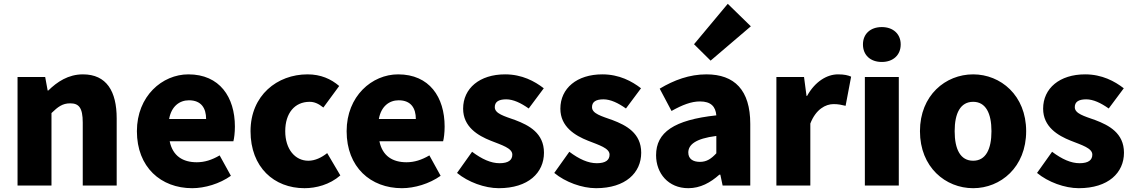

<svg xmlns="http://www.w3.org/2000/svg" viewBox="-20 -973 5946 1007"><path d="M72 0H250V-380C284 -413 308 -431 348 -431C393 -431 414 -409 414 -330V0H592V-352C592 -494 539 -583 415 -583C338 -583 280 -544 233 -498H230L217 -569H72Z M988 14C1054 14 1132 -9 1191 -51L1132 -158C1091 -134 1053 -122 1012 -122C940 -122 886 -154 870 -232H1204C1208 -246 1212 -277 1212 -309C1212 -464 1132 -583 968 -583C831 -583 698 -469 698 -285C698 -96 824 14 988 14ZM867 -349C879 -416 922 -447 971 -447C1036 -447 1061 -405 1061 -349Z M1577 14C1637 14 1709 -4 1765 -53L1696 -170C1667 -147 1633 -130 1597 -130C1528 -130 1476 -190 1476 -285C1476 -379 1525 -439 1604 -439C1628 -439 1650 -430 1676 -409L1759 -522C1716 -559 1662 -583 1593 -583C1434 -583 1294 -473 1294 -285C1294 -96 1417 14 1577 14Z M2088 14C2154 14 2232 -9 2291 -51L2232 -158C2191 -134 2153 -122 2112 -122C2040 -122 1986 -154 1970 -232H2304C2308 -246 2312 -277 2312 -309C2312 -464 2232 -583 2068 -583C1931 -583 1798 -469 1798 -285C1798 -96 1924 14 2088 14ZM1967 -349C1979 -416 2022 -447 2071 -447C2136 -447 2161 -405 2161 -349Z M2596 14C2751 14 2833 -67 2833 -172C2833 -275 2754 -316 2683 -343C2624 -364 2575 -377 2575 -411C2575 -438 2594 -452 2635 -452C2672 -452 2712 -433 2753 -404L2832 -510C2784 -547 2718 -583 2629 -583C2496 -583 2409 -510 2409 -403C2409 -308 2486 -262 2554 -235C2612 -212 2667 -196 2667 -162C2667 -134 2647 -117 2600 -117C2555 -117 2508 -138 2456 -177L2377 -66C2435 -18 2522 14 2596 14Z M3106 14C3261 14 3343 -67 3343 -172C3343 -275 3264 -316 3193 -343C3134 -364 3085 -377 3085 -411C3085 -438 3104 -452 3145 -452C3182 -452 3222 -433 3263 -404L3342 -510C3294 -547 3228 -583 3139 -583C3006 -583 2919 -510 2919 -403C2919 -308 2996 -262 3064 -235C3122 -212 3177 -196 3177 -162C3177 -134 3157 -117 3110 -117C3065 -117 3018 -138 2966 -177L2887 -66C2945 -18 3032 14 3106 14Z M3707 -655 3918 -835 3797 -953 3620 -741ZM3590 14C3653 14 3706 -15 3753 -57H3758L3770 0H3915V-323C3915 -501 3832 -583 3685 -583C3596 -583 3515 -553 3440 -508L3502 -391C3559 -423 3606 -441 3651 -441C3709 -441 3733 -414 3737 -368C3515 -344 3421 -279 3421 -159C3421 -64 3485 14 3590 14ZM3651 -124C3614 -124 3590 -140 3590 -173C3590 -213 3626 -246 3737 -260V-169C3711 -141 3687 -124 3651 -124Z M4052 0H4230V-325C4259 -400 4310 -427 4352 -427C4377 -427 4394 -423 4415 -418L4444 -571C4428 -578 4409 -583 4375 -583C4318 -583 4255 -546 4213 -470H4210L4197 -569H4052Z M4605 -648C4664 -648 4704 -684 4704 -740C4704 -795 4664 -831 4605 -831C4545 -831 4506 -795 4506 -740C4506 -684 4545 -648 4605 -648ZM4516 0H4694V-569H4516Z M5084 14C5228 14 5362 -96 5362 -285C5362 -473 5228 -583 5084 -583C4939 -583 4805 -473 4805 -285C4805 -96 4939 14 5084 14ZM5084 -130C5017 -130 4987 -190 4987 -285C4987 -379 5017 -439 5084 -439C5150 -439 5180 -379 5180 -285C5180 -190 5150 -130 5084 -130Z M5638 14C5793 14 5875 -67 5875 -172C5875 -275 5796 -316 5725 -343C5666 -364 5617 -377 5617 -411C5617 -438 5636 -452 5677 -452C5714 -452 5754 -433 5795 -404L5874 -510C5826 -547 5760 -583 5671 -583C5538 -583 5451 -510 5451 -403C5451 -308 5528 -262 5596 -235C5654 -212 5709 -196 5709 -162C5709 -134 5689 -117 5642 -117C5597 -117 5550 -138 5498 -177L5419 -66C5477 -18 5564 14 5638 14Z"/></svg>

Font: Noto Sans JP Black
Style: Regular
Weight: 900
Designer: Ryoko NISHIZUKA  (kana, bopomofo & ideographs); Paul D. Hunt (Latin, Greek & Cyrillic); Sandoll Communications , Soo-you
Foundry: Adobe
Version: Version 2.002;hotconv 1.0.116;makeotfexe 2.5.65601